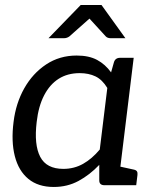

<svg xmlns="http://www.w3.org/2000/svg" viewBox="-20 -737 606 764"><path d="M194 7Q132 7 93 -25Q54 -57 39 -115.5Q24 -174 34 -252Q43 -326 76.5 -385.5Q110 -445 163.5 -480.5Q217 -516 285 -516Q334 -516 366.5 -498.5Q399 -481 422 -449L433 -488Q438 -507 458 -507H512L450 0H396Q375 0 375 -19V-81Q337 -41 292.5 -17Q248 7 194 7ZM232 -65Q275 -65 310.5 -85Q346 -105 377 -142L407 -387Q387 -420 360 -433Q333 -446 297 -446Q249 -446 213.5 -423.5Q178 -401 155.5 -357.5Q133 -314 126 -252Q115 -161 140 -113Q165 -65 232 -65ZM420 0 440 -78 513 -62Q522 -60 525 -55Q528 -50 527 -41L522 0ZM173 -585 301 -717H384L479 -585H420Q408 -585 401 -592L336 -663L256 -592Q252 -589 246.5 -587Q241 -585 235 -585Z"/></svg>

Font: Aleo
Style: Italic
Weight: 400
Italic angle: -7°
Designer: Alessio Laiso
Foundry: Alessio Laiso
Version: Version 2.001;gftools[0.9.29]